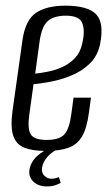

<svg xmlns="http://www.w3.org/2000/svg" viewBox="-20 -522 388 677"><path d="M140.6 10.2Q93.3 10.2 64.7 -1.8Q36.1 -13.7 26.3 -44.6Q16.5 -75.5 24.4 -133.1L59.4 -381.5Q69.7 -452 107.3 -477Q145 -502 210 -502Q289.5 -502 318.6 -472Q347.7 -442 333.2 -367.9Q324.3 -323.9 295.5 -296.8Q266.8 -269.7 229.3 -254.8Q191.9 -239.8 156.1 -233.5Q120.4 -227.1 98.2 -225L83.5 -119.1Q76.2 -68.5 88.3 -48.5Q100.3 -28.6 144.5 -28.6Q188.8 -28.6 206.6 -47.8Q224.3 -67.1 231.2 -117.7L239.3 -177.6H300.7L293.7 -125.6Q286.5 -71.2 269.8 -41.9Q253.1 -12.6 222.2 -1.2Q191.2 10.2 140.6 10.2ZM104.1 -262.3Q123.8 -264.4 149.5 -269.5Q175.2 -274.5 200.4 -286Q225.5 -297.5 244.5 -317.5Q263.5 -337.6 270 -369Q280.6 -413.8 270.2 -440.2Q259.8 -466.7 212.7 -466.7Q169 -466.7 147.9 -447.2Q126.8 -427.6 119.6 -375.8ZM144.6 135.3Q115.8 135.3 98.1 118.8Q80.4 102.3 83.7 77.3Q88.4 48.6 111.4 27.8Q134.4 7 160 -0.6L191.7 0Q163.7 12 147.4 30.8Q131.1 49.7 128.4 68.8Q125.7 88.3 137 98.3Q148.4 108.3 161.1 108.3Q170.2 108.3 177.2 106Q184.2 103.8 187.7 102.4L194 123Q187.2 126.7 175.3 131Q163.3 135.3 144.6 135.3Z"/></svg>

Font: Alumni Sans Thin
Style: Italic
Weight: 100
Italic angle: -8°
Designer: Robert E. Leuschke
Foundry: Robert E. Leuschke
Version: Version 1.016